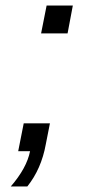

<svg xmlns="http://www.w3.org/2000/svg" viewBox="-20 -548 318 696"><path d="M79 128H19Q77 61 89 0H46L66 -101H161L146 -25Q130 64 79 128ZM225 -427H129L149 -528H244Z"/></svg>

Font: Libra Sans
Style: Italic
Weight: 400
Italic angle: -12°
Foundry: Context Ltd
Version: Version 1.002